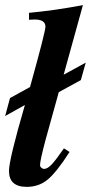

<svg xmlns="http://www.w3.org/2000/svg" viewBox="-33 -719 354 748"><path d="M216 -141 238 -127Q188 -49 153.5 -20Q119 9 71 9Q2 9 2 -53Q2 -97 64 -310L-13 -267L6 -337L84 -380Q144 -596 144 -615Q144 -643 102 -643Q90 -643 80 -642V-669Q178 -678 290 -699L215 -428L301 -475L282 -407L196 -360L145 -176Q123 -94 123 -76Q123 -70 128 -65.5Q133 -61 139 -61Q152 -61 168.5 -78.5Q185 -96 216 -141Z"/></svg>

Font: STIX
Style: Bold Italic
Weight: 700
Italic angle: -16.33°
Designer: MicroPress Inc., with final additions and corrections provided by Coen Hoffman, Elsevier (retired)
Version: Version 1.1.1